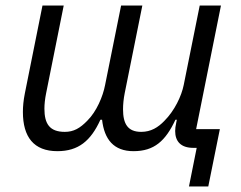

<svg xmlns="http://www.w3.org/2000/svg" viewBox="-20 -536 874 696"><path d="M665 140H735L777 -68H691L781 -516H704L646 -228C638 -188 613 -135 576 -98C553 -74 527 -58 492 -58C443 -58 426 -87 426 -140C426 -157 428 -178 432 -198L496 -516H419L361 -228C353 -186 330 -132 297 -99C270 -71 247 -58 215 -58C160 -58 141 -87 141 -142C141 -158 143 -177 147 -197L211 -516H134L70 -197C65 -172 63 -150 63 -130C63 -40 102 12 188 12C264 12 309 -25 344 -102H350C358 -31 392 12 464 12C539 12 580 -25 616 -102H621L619 -92C616 -78 615 -70 615 -61C615 -24 635 0 681 0H693Z"/></svg>

Font: LVC Sans
Style: Italic
Weight: 400
Italic angle: -11.31°
Designer: Mike Abbink, Paul van der Laan, Pieter van Rosmalen
Foundry: Bold Monday
Version: Version 3.0